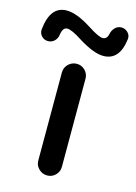

<svg xmlns="http://www.w3.org/2000/svg" viewBox="-147 -802 613 864"><g transform="rotate(15 160.0 -370.0)"><path d="M105 -465Q105 -488 121.5 -504Q138 -520 160.5 -520Q183 -520 199 -504Q215 -488 215 -465V-55Q215 -32 199 -16Q183 0 160.5 0Q138 0 121.5 -16Q105 -32 105 -55ZM8 -585Q-10 -585 -22 -597.5Q-34 -610 -33 -628Q-22 -740 55 -740Q102 -740 172 -695Q223 -662 242 -662Q262 -662 267 -688Q271 -706 283 -718Q295 -730 312 -730Q330 -730 342.5 -717Q355 -704 353 -687Q341 -585 265 -585Q220 -585 148 -630Q99 -662 78 -662Q57 -662 52 -627Q50 -609 37.5 -597Q25 -585 8 -585Z"/></g></svg>

Font: Rounded Mplus 1c Medium
Style: Regular
Weight: 500
Version: Version 1.059.20150529